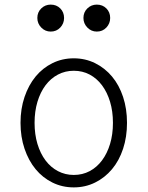

<svg xmlns="http://www.w3.org/2000/svg" viewBox="-20 -803 640 833"><path d="M300 10Q350 10 392.5 -11Q435 -32 466 -69Q497 -106 514 -157.5Q531 -209 531 -270Q531 -331 514 -382.5Q497 -434 466 -471Q435 -508 392.5 -529Q350 -550 300 -550Q250 -550 207.5 -529Q165 -508 134.5 -471Q104 -434 86.5 -382.5Q69 -331 69 -270Q69 -209 86.5 -157.5Q104 -106 134.5 -69Q165 -32 207.5 -11Q250 10 300 10ZM300 -44Q263 -44 231.5 -60.5Q200 -77 177.5 -107Q155 -137 142.5 -178.5Q130 -220 130 -270Q130 -320 142.5 -361.5Q155 -403 177.5 -433Q200 -463 231.5 -479.5Q263 -496 300 -496Q338 -496 369 -479.5Q400 -463 422.5 -433Q445 -403 457.5 -361.5Q470 -320 470 -270Q470 -220 457.5 -178.5Q445 -137 422.5 -107Q400 -77 369 -60.5Q338 -44 300 -44ZM142 -725Q142 -701 159 -683.5Q176 -666 200 -666Q225 -666 241.5 -683.5Q258 -701 258 -725Q258 -750 241.5 -766.5Q225 -783 200 -783Q176 -783 159 -766.5Q142 -750 142 -725ZM342 -725Q342 -701 359 -683.5Q376 -666 400 -666Q425 -666 441.5 -683.5Q458 -701 458 -725Q458 -750 441.5 -766.5Q425 -783 400 -783Q376 -783 359 -766.5Q342 -750 342 -725Z"/></svg>

Font: CommitMonoV142 ExtLt
Style: Regular
Weight: 200
Monospace: yes
Designer: Eigil Nikolajsen
Foundry: Eigil Nikolajsen
Version: Version 1.142